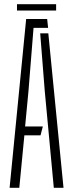

<svg xmlns="http://www.w3.org/2000/svg" viewBox="-20 -890 346 910"><path d="M25.5 0 104 -800H203.5L208 -758H139L115 -459L99 -290.5H183L172 -248.5H95.5L71.5 0ZM235 0 192 -460 170.5 -732H209L281 0ZM60.5 -870H246V-840H60.5Z"/></svg>

Font: Big Shoulders Stencil Display Light
Style: Regular
Weight: 300
Designer: Patric King
Foundry: XO Type Co
Version: Version 1.000